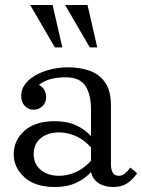

<svg xmlns="http://www.w3.org/2000/svg" viewBox="-20 -740 570 770"><path d="M434 10Q400 10 376 -5Q352 -20 345 -50V-300Q345 -361 322.5 -395.5Q300 -430 243 -430Q212 -430 185.5 -423.5Q159 -417 136 -400Q152 -391 158.5 -378Q165 -365 165 -350Q165 -328 150 -314Q135 -300 115 -300Q94 -300 79.5 -315Q65 -330 65 -356Q65 -382 81 -403Q97 -424 124 -439Q151 -454 184.5 -462Q218 -470 252 -470Q300 -470 339 -456.5Q378 -443 401.5 -409.5Q425 -376 425 -315V-77Q425 -63 431.5 -49Q438 -35 457 -35Q471 -35 482 -45Q493 -55 503 -68L530 -45Q518 -28 504 -15.5Q490 -3 473 3.5Q456 10 434 10ZM200 10Q121 10 78 -29Q35 -68 35 -122Q35 -177 78 -215.5Q121 -254 200 -254Q250 -254 286 -237Q322 -220 345 -194V-149Q313 -183 280 -196Q247 -209 218 -209Q171 -209 143 -185.5Q115 -162 115 -122Q115 -83 143 -59Q171 -35 218 -35Q247 -35 280 -48Q313 -61 345 -95V-50Q322 -24 286 -7Q250 10 200 10ZM340 -550 241 -720H331L370 -550ZM200 -550 101 -720H191L230 -550Z"/></svg>

Font: Brygada 1918
Style: Regular
Weight: 400
Designer: Mateusz Machalski | Borys Kosmynka | Przemek Hoffer
Foundry: NIEPODLEGLA 2018
Version: Version 3.006